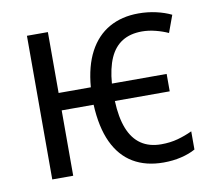

<svg xmlns="http://www.w3.org/2000/svg" viewBox="-66 -620 779 705"><g transform="rotate(-10 323.0 -267.5)"><path d="M489.7 9.8Q423.8 9.8 376.7 -18.3Q329.6 -46.4 303.2 -102.8Q276.9 -159.2 272.9 -243.7H153.8V0H75.7V-535.6H153.8V-308.6H273.9Q280.3 -386.7 308.3 -439.5Q336.4 -492.2 383.3 -518.8Q430.2 -545.4 492.7 -545.4Q526.9 -545.4 558.3 -538.3Q589.8 -531.2 614.7 -519L591.3 -455.1Q570.3 -464.8 544.4 -471.4Q518.6 -478 494.1 -478Q450.2 -478 420.2 -459.2Q390.1 -440.4 373.5 -402.8Q356.9 -365.2 352.5 -308.6H556.6V-243.7H352.1Q354.5 -182.1 370.8 -140.6Q387.2 -99.1 417.7 -78.4Q448.2 -57.6 492.7 -57.6Q526.4 -57.6 554.7 -65.4Q583 -73.2 608.9 -85.4V-17.6Q586.4 -4.9 555.7 2.4Q524.9 9.8 489.7 9.8Z"/></g></svg>

Font: Open Sans SemiCondensed
Style: Regular
Weight: 400
Width: 4
Designer: Monotype Design Team
Foundry: Monotype Imaging Inc.
Version: Version 3.000